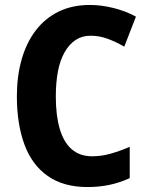

<svg xmlns="http://www.w3.org/2000/svg" viewBox="-20 -744 595 774"><path d="M345 -600Q311 -600 285 -583Q259 -566 240.5 -533.5Q222 -501 213.5 -456Q205 -411 205 -355Q205 -278 221 -224Q237 -170 269.5 -142Q302 -114 351 -114Q389 -114 426 -124.5Q463 -135 503 -152V-26Q464 -8 422.5 1Q381 10 332 10Q236 10 172.5 -34.5Q109 -79 78.5 -161.5Q48 -244 48 -356Q48 -436 67 -503.5Q86 -571 123.5 -620.5Q161 -670 216 -697Q271 -724 342 -724Q389 -724 438.5 -711.5Q488 -699 528 -677L481 -556Q448 -575 414.5 -587.5Q381 -600 345 -600Z"/></svg>

Font: Noto Sans Display SemiCondensed
Style: Regular
Weight: 400
Width: 4
Version: Version 2.003